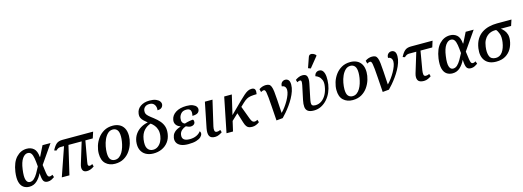

<svg xmlns="http://www.w3.org/2000/svg" viewBox="2 -1826 7761 2851"><g transform="rotate(-15 3882.0 -400.5)"><path d="M210 10Q157 10 119 -17Q81 -44 65.5 -102.5Q50 -161 63 -257Q84 -402 152.5 -474Q221 -546 314 -546Q377 -546 420 -509Q463 -472 471 -378H476L555 -536H678L481 -251Q491 -170 497.5 -129Q504 -88 513 -73.5Q522 -59 541 -59Q551 -59 561.5 -63.5Q572 -68 583 -74L597 -34Q580 -22 553 -7.5Q526 7 493 7Q445 7 427 -26Q409 -59 406 -145H405Q374 -79 325.5 -34.5Q277 10 210 10ZM235 -56Q271 -56 300 -83Q329 -110 354.5 -154Q380 -198 406 -249Q400 -324 391.5 -375.5Q383 -427 364.5 -453.5Q346 -480 310 -480Q266 -480 229 -427.5Q192 -375 177 -265Q161 -153 178 -104.5Q195 -56 235 -56Z M708 0 860 -440H806Q788 -440 771 -432.5Q754 -425 734 -405L702 -416Q733 -478 767 -507Q801 -536 861 -536H1333L1302 -440H1188L1132 -126Q1124 -84 1131 -71.5Q1138 -59 1152 -59Q1161 -59 1171 -62Q1181 -65 1196 -74L1207 -34Q1174 -11 1147 -2Q1120 7 1096 7Q1048 7 1031 -26Q1014 -59 1033 -119L1131 -440H928L825 0Z M1527 10Q1440 10 1384.5 -41.5Q1329 -93 1329 -198Q1329 -254 1347.5 -314.5Q1366 -375 1404 -427.5Q1442 -480 1499.5 -513Q1557 -546 1636 -546Q1689 -546 1733.5 -525Q1778 -504 1804.5 -458Q1831 -412 1831 -338Q1831 -285 1813 -224.5Q1795 -164 1758 -110.5Q1721 -57 1663.5 -23.5Q1606 10 1527 10ZM1540 -47Q1577 -47 1605.5 -68Q1634 -89 1654.5 -123.5Q1675 -158 1688 -199.5Q1701 -241 1707.5 -283Q1714 -325 1714 -359Q1714 -430 1689 -460.5Q1664 -491 1622 -491Q1576 -491 1543 -459Q1510 -427 1488.5 -378.5Q1467 -330 1457 -276Q1447 -222 1447 -178Q1447 -106 1472 -76.5Q1497 -47 1540 -47Z M2113 10Q2047 9 1998.5 -19Q1950 -47 1927 -100Q1904 -153 1914 -229Q1924 -292 1957.5 -339.5Q1991 -387 2041.5 -417Q2092 -447 2152 -458Q2124 -481 2099.5 -503Q2075 -525 2062 -552.5Q2049 -580 2055 -621Q2064 -688 2120.5 -726.5Q2177 -765 2259 -765Q2320 -765 2358 -749Q2396 -733 2413 -708.5Q2430 -684 2427 -660Q2422 -627 2398.5 -610.5Q2375 -594 2339 -594Q2346 -644 2322 -680Q2298 -716 2246 -716Q2203 -716 2178 -695.5Q2153 -675 2148 -643Q2144 -614 2152 -594Q2160 -574 2184.5 -551.5Q2209 -529 2255 -495Q2306 -456 2340 -416Q2374 -376 2388.5 -328.5Q2403 -281 2394 -218Q2384 -147 2345.5 -95.5Q2307 -44 2247 -16.5Q2187 11 2113 10ZM2123 -45Q2166 -44 2199.5 -68Q2233 -92 2253.5 -131Q2274 -170 2280 -214Q2288 -268 2276.5 -309Q2265 -350 2241.5 -379.5Q2218 -409 2189 -430Q2129 -413 2084.5 -364Q2040 -315 2027 -231Q2013 -132 2041.5 -89Q2070 -46 2123 -45Z M2651 10Q2580 10 2537 -10Q2494 -30 2477 -63.5Q2460 -97 2467 -138Q2474 -178 2494.5 -204Q2515 -230 2544 -246Q2573 -262 2604 -271L2606 -276Q2563 -290 2541.5 -321.5Q2520 -353 2527 -395Q2538 -463 2602 -504.5Q2666 -546 2769 -546Q2828 -546 2865 -531Q2902 -516 2917.5 -493Q2933 -470 2929 -445Q2924 -414 2899 -397.5Q2874 -381 2818 -380Q2831 -438 2815.5 -465.5Q2800 -493 2753 -493Q2700 -493 2672.5 -463.5Q2645 -434 2638 -395Q2625 -319 2681 -299Q2717 -311 2754 -317.5Q2791 -324 2811 -324Q2820 -314 2821.5 -303Q2823 -292 2822 -282Q2818 -259 2798 -246Q2778 -233 2751 -234Q2737 -234 2718.5 -241Q2700 -248 2683 -256Q2644 -244 2616 -218Q2588 -192 2582 -155Q2565 -56 2692 -56Q2750 -56 2794.5 -76.5Q2839 -97 2862 -131Q2869 -125 2873 -114Q2877 -103 2875 -90Q2871 -65 2846.5 -42Q2822 -19 2774.5 -4.5Q2727 10 2651 10Z M3064 9Q2999 9 2978.5 -30Q2958 -69 2973 -148L3051 -536H3168L3078 -148Q3069 -108 3075 -83Q3081 -58 3111 -58Q3127 -58 3138 -61.5Q3149 -65 3163 -72L3175 -33Q3157 -20 3127 -5.5Q3097 9 3064 9Z M3240 0 3348 -536H3465L3395 -237L3576 -416Q3619 -458 3650.5 -485.5Q3682 -513 3709.5 -527Q3737 -541 3768 -541Q3810 -541 3820.5 -515Q3831 -489 3822 -445Q3767 -444 3731.5 -439Q3696 -434 3667.5 -418Q3639 -402 3603 -368L3554 -321L3627 -125Q3641 -87 3655 -73Q3669 -59 3691 -59Q3708 -59 3735 -74L3747 -34Q3723 -16 3695 -4.5Q3667 7 3638 7Q3608 7 3586.5 0Q3565 -7 3549 -28.5Q3533 -50 3520 -93L3473 -245L3375 -153L3340 0Z M3882 -505Q3907 -523 3934 -531.5Q3961 -540 3987 -540Q4018 -540 4037 -530Q4056 -520 4067.5 -492Q4079 -464 4085 -413Q4091 -362 4096 -281Q4101 -200 4108 -82H4111Q4141 -112 4170 -151.5Q4199 -191 4223 -233.5Q4247 -276 4261.5 -316Q4276 -356 4276 -386Q4276 -421 4258.5 -440Q4241 -459 4213 -459Q4213 -501 4235 -521.5Q4257 -542 4285 -542Q4316 -542 4335.5 -520.5Q4355 -499 4355 -449Q4355 -402 4338 -351Q4321 -300 4293 -249.5Q4265 -199 4231.5 -152.5Q4198 -106 4164.5 -67Q4131 -28 4104 -1L4006 8Q3997 -124 3991 -211.5Q3985 -299 3980 -352Q3975 -405 3969.5 -431Q3964 -457 3956.5 -465.5Q3949 -474 3939 -474Q3928 -474 3918 -470Q3908 -466 3894 -458Z M4584 10Q4521 10 4491 -12.5Q4461 -35 4456.5 -78Q4452 -121 4465 -182L4511 -399Q4519 -441 4515.5 -457.5Q4512 -474 4493 -474Q4484 -474 4473.5 -470Q4463 -466 4452 -459L4440 -499Q4459 -513 4488.5 -526.5Q4518 -540 4550 -540Q4608 -540 4620.5 -499.5Q4633 -459 4620 -397L4576 -185Q4567 -143 4565 -115.5Q4563 -88 4576 -74Q4589 -60 4625 -60Q4677 -60 4719.5 -89.5Q4762 -119 4791 -172.5Q4820 -226 4830 -297Q4839 -355 4823.5 -392.5Q4808 -430 4782.5 -450Q4757 -470 4734 -476Q4739 -509 4759.5 -526.5Q4780 -544 4807 -544Q4847 -544 4867.5 -512Q4888 -480 4892 -426.5Q4896 -373 4887 -309Q4878 -247 4853 -190Q4828 -133 4788 -88Q4748 -43 4696.5 -16.5Q4645 10 4584 10ZM4698 -605 4659 -620 4713 -775Q4723 -804 4743.5 -809.5Q4764 -815 4787 -805Q4810 -795 4828 -776L4827 -764Z M5180 10Q5093 10 5037.5 -41.5Q4982 -93 4982 -198Q4982 -254 5000.5 -314.5Q5019 -375 5057 -427.5Q5095 -480 5152.5 -513Q5210 -546 5289 -546Q5342 -546 5386.5 -525Q5431 -504 5457.5 -458Q5484 -412 5484 -338Q5484 -285 5466 -224.5Q5448 -164 5411 -110.5Q5374 -57 5316.5 -23.5Q5259 10 5180 10ZM5193 -47Q5230 -47 5258.5 -68Q5287 -89 5307.5 -123.5Q5328 -158 5341 -199.5Q5354 -241 5360.5 -283Q5367 -325 5367 -359Q5367 -430 5342 -460.5Q5317 -491 5275 -491Q5229 -491 5196 -459Q5163 -427 5141.5 -378.5Q5120 -330 5110 -276Q5100 -222 5100 -178Q5100 -106 5125 -76.5Q5150 -47 5193 -47Z M5515 -505Q5540 -523 5567 -531.5Q5594 -540 5620 -540Q5651 -540 5670 -530Q5689 -520 5700.5 -492Q5712 -464 5718 -413Q5724 -362 5729 -281Q5734 -200 5741 -82H5744Q5774 -112 5803 -151.5Q5832 -191 5856 -233.5Q5880 -276 5894.5 -316Q5909 -356 5909 -386Q5909 -421 5891.5 -440Q5874 -459 5846 -459Q5846 -501 5868 -521.5Q5890 -542 5918 -542Q5949 -542 5968.5 -520.5Q5988 -499 5988 -449Q5988 -402 5971 -351Q5954 -300 5926 -249.5Q5898 -199 5864.5 -152.5Q5831 -106 5797.5 -67Q5764 -28 5737 -1L5639 8Q5630 -124 5624 -211.5Q5618 -299 5613 -352Q5608 -405 5602.5 -431Q5597 -457 5589.5 -465.5Q5582 -474 5572 -474Q5561 -474 5551 -470Q5541 -466 5527 -458Z M6274 9Q6202 9 6182 -30.5Q6162 -70 6182 -135L6275 -440H6164Q6146 -440 6129 -432.5Q6112 -425 6091 -405L6059 -416Q6090 -478 6124 -507Q6158 -536 6218 -536H6551L6521 -440H6340L6290 -148Q6284 -108 6289 -83Q6294 -58 6323 -58Q6340 -58 6351 -61.5Q6362 -65 6375 -72L6387 -33Q6370 -20 6339.5 -5.5Q6309 9 6274 9Z M6715 10Q6662 10 6624 -17Q6586 -44 6570.5 -102.5Q6555 -161 6568 -257Q6589 -402 6657.5 -474Q6726 -546 6819 -546Q6882 -546 6925 -509Q6968 -472 6976 -378H6981L7060 -536H7183L6986 -251Q6996 -170 7002.5 -129Q7009 -88 7018 -73.5Q7027 -59 7046 -59Q7056 -59 7066.5 -63.5Q7077 -68 7088 -74L7102 -34Q7085 -22 7058 -7.5Q7031 7 6998 7Q6950 7 6932 -26Q6914 -59 6911 -145H6910Q6879 -79 6830.5 -34.5Q6782 10 6715 10ZM6740 -56Q6776 -56 6805 -83Q6834 -110 6859.5 -154Q6885 -198 6911 -249Q6905 -324 6896.5 -375.5Q6888 -427 6869.5 -453.5Q6851 -480 6815 -480Q6771 -480 6734 -427.5Q6697 -375 6682 -265Q6666 -153 6683 -104.5Q6700 -56 6740 -56Z M7386 10Q7272 10 7217 -59.5Q7162 -129 7179 -250Q7191 -331 7224.5 -386Q7258 -441 7308 -474Q7358 -507 7418 -521.5Q7478 -536 7542 -536H7764L7734 -445H7576Q7601 -427 7623.5 -399.5Q7646 -372 7657.5 -333.5Q7669 -295 7662 -244Q7653 -174 7620 -116.5Q7587 -59 7529 -24.5Q7471 10 7386 10ZM7395 -45Q7458 -45 7497 -100Q7536 -155 7549 -245Q7560 -324 7543 -372.5Q7526 -421 7503 -445H7483Q7456 -445 7426 -436Q7396 -427 7368 -405Q7340 -383 7319 -344.5Q7298 -306 7290 -246Q7277 -156 7299.5 -100.5Q7322 -45 7395 -45Z"/></g></svg>

Font: Noto Serif Medium
Style: Italic
Weight: 500
Italic angle: -12°
Designer: Monotype Design Team
Foundry: Monotype Imaging Inc.
Version: Version 2.014; ttfautohint (v1.8.4.7-5d5b)